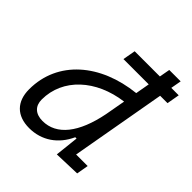

<svg xmlns="http://www.w3.org/2000/svg" viewBox="-201 -869 1017 1017"><g transform="rotate(45 307.5 -360.5)"><path d="M484.4 -732.4 473.6 -672.9H284.7L272 -601.6H461.4L447.3 -522C206.1 -496.6 31.7 -350.6 31.7 -135.3C31.7 -43 84.5 10.3 177.2 10.3C271 10.3 345.2 -42 384.3 -128.4H394L379.4 4.9L526.9 0L538.6 -66.9H452.1L546.9 -601.6H602.1L614.7 -672.9H559.1L569.8 -732.4ZM413.1 -330.6C379.4 -159.7 305.7 -66.4 200.7 -66.4C147.9 -66.4 117.2 -94.7 117.2 -144C117.2 -301.8 248.5 -420.9 433.6 -444.8Z"/></g></svg>

Font: Cascadia Mono SemiLight
Style: Italic
Weight: 350
Italic angle: -10°
Monospace: yes
Designer: Aaron Bell
Foundry: Saja Typeworks
Version: Version 2404.023